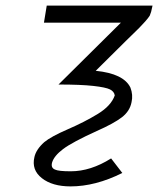

<svg xmlns="http://www.w3.org/2000/svg" viewBox="-20 -490 565 686"><path d="M137 -409 147 -470H525L520 -448Q519 -446 517.5 -441Q516 -436 515 -434Q510 -426 499 -413.5Q488 -401 477.5 -390.5Q467 -380 451.5 -365Q436 -350 431 -345L322 -237Q422 -227 446 -177Q456 -151 450 -125Q444 -93 415.5 -71Q387 -49 326 -22Q238 18 205.5 42.5Q173 67 166 91Q161 110 177 116Q189 122 233 122Q304 122 377 76L417 128Q321 176 232 176Q167 176 129.5 146.5Q92 117 103 71Q109 44 138 18Q162 -2 222 -28Q282 -54 329.5 -83Q377 -112 390 -149Q388 -163 373 -170.5Q358 -178 313.5 -183Q269 -188 189 -188L412 -409H276H185Z"/></svg>

Font: Coval
Style: ExtraLight Italic
Weight: 200
Foundry: Context Ltd
Version: Version 001.000